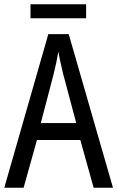

<svg xmlns="http://www.w3.org/2000/svg" viewBox="-20 -874 547 894"><path d="M381 -854H122V-789H381ZM416 0H506L300 -715H205L0 0H90L152 -222H354ZM274 -530 335 -301H170L230 -530C238 -562 246 -600 252 -634C256 -605 267 -560 274 -530Z"/></svg>

Font: Noto Sans Khmer UI Condensed
Style: Regular
Weight: 400
Width: 3
Designer: Danh Hong and the Monotype Design Team
Foundry: Monotype Imaging Inc.
Version: Version 2.002